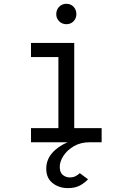

<svg xmlns="http://www.w3.org/2000/svg" viewBox="-20 -732 656 988"><path d="M329.5 236Q283.5 236 250.8 210.2Q218 184.5 218 136Q218 91.5 247.2 56.8Q276.5 22 328 0H139.5V-72.5H280.5V-438.5H139.5V-511H362V-72.5H503V0H442Q394.5 0 359.8 20.5Q325 41 306.2 70.2Q287.5 99.5 287.5 126.5Q287.5 156 303.5 168.5Q319.5 181 338.5 181Q357.5 181 370.2 173.8Q383 166.5 390.5 159L433 190.5Q418.5 207 393.2 221.5Q368 236 329.5 236ZM321.5 -607.5Q299.5 -607.5 284.5 -622.5Q269.5 -637.5 269.5 -659Q269.5 -682 284.5 -697.2Q299.5 -712.5 321.5 -712.5Q344 -712.5 358.5 -697.2Q373 -682 373 -659Q373 -637.5 358.5 -622.5Q344 -607.5 321.5 -607.5Z"/></svg>

Font: Overpass Mono Light
Style: Regular
Weight: 400
Monospace: yes
Version: Version 4.000